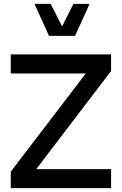

<svg xmlns="http://www.w3.org/2000/svg" viewBox="-20 -981 635 1001"><path d="M427.2 -598.1 36.1 -85.9V0H559.1V-99.1H168.9L559.1 -610.8V-697.3H36.1V-598.1ZM235.4 -793.9H371.1L447.3 -960.9H362.8L303.7 -843.3L244.1 -960.9H159.7Z"/></svg>

Font: Estedad SemiBold
Style: Regular
Weight: 600
Designer: Amin Abedi
Version: Version 7.3